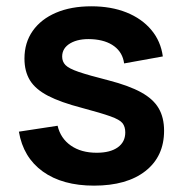

<svg xmlns="http://www.w3.org/2000/svg" viewBox="-20 -575 582 610"><path d="M278.7 14.8Q178.4 14.8 116 -30.1Q53.7 -75 40 -156.7L163 -175.5Q172.3 -135.5 205 -112.6Q237.7 -89.7 287.2 -89.7Q330.2 -89.7 354.1 -106.8Q378 -123.9 378 -154.2Q378 -172.4 369.2 -183.7Q360.3 -194.9 330.9 -205.4Q301.5 -215.9 240.5 -232.2Q172.7 -249.8 132.6 -270.6Q92.6 -291.4 75.1 -319.9Q57.7 -348.4 57.7 -389Q57.7 -439.5 84 -476.9Q110.3 -514.2 158 -534.6Q205.8 -555 270.2 -555Q333 -555 381.8 -535.5Q430.6 -515.9 460.7 -480Q490.8 -444.2 497.3 -395.7L374.3 -373.5Q369.8 -407.9 343 -428Q316.2 -448 272.2 -450.5Q229.7 -452.8 203.6 -437.6Q177.5 -422.4 177.5 -395.2Q177.5 -379.2 188 -368.3Q198.6 -357.3 230.2 -346.5Q261.8 -335.7 325 -319.7Q389.8 -302.9 428.3 -281.7Q466.9 -260.5 484.1 -231Q501.3 -201.6 501.3 -159.7Q501.3 -78.2 442.2 -31.7Q383 14.8 278.7 14.8Z"/></svg>

Font: Manrope Variable Light
Style: Regular
Weight: 200
Designer: Mikhail Sharanda
Foundry: Mikhail Sharanda
Version: Version 4.505